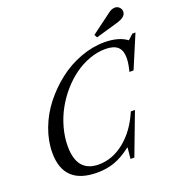

<svg xmlns="http://www.w3.org/2000/svg" viewBox="-168 -1111 1182 1262"><g transform="rotate(-20 423.5 -480.0)"><path d="M532.2 0 540 -77.1H536.1Q477.1 -30.8 421.1 -10.5Q365.2 9.8 297.9 9.8Q63 9.8 63 -212.9Q63 -295.9 94.5 -380.1Q126 -464.4 181.6 -535.2Q237.3 -606 308.3 -661.4Q379.4 -716.8 463.9 -748.3Q548.3 -779.8 631.8 -779.8Q731.4 -779.8 789.1 -736.8L825.2 -770H847.2L750 -540H721.2Q735.8 -595.7 735.8 -633.8Q735.8 -686.5 708.3 -711.2Q680.7 -735.8 622.1 -735.8Q566.9 -735.8 510.7 -715.3Q454.6 -694.8 405.5 -659.4Q356.4 -624 313.2 -574.2Q270 -524.4 239.3 -468Q208.5 -411.6 190.7 -346.9Q172.9 -282.2 172.9 -219.2Q172.9 -37.1 325.2 -37.1Q421.9 -37.1 506.1 -105.2Q590.3 -173.3 641.1 -293H669.9L559.1 0ZM599.1 -826.2 587.9 -847.2 731.9 -954.1Q753.4 -970.2 775.9 -970.2Q793 -970.2 805.9 -957.5Q818.8 -944.8 818.8 -926.8Q818.8 -908.7 803.5 -894.8Q788.1 -880.9 751 -870.1Z"/></g></svg>

Font: Libre Caslon Text
Style: Italic
Weight: 400
Italic angle: -25°
Designer: Pablo Impallari, Rodrigo Fuenzalida
Foundry: Pablo Impallari, Rodrigo Fuenzalida
Version: Version 1.002